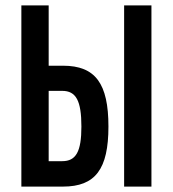

<svg xmlns="http://www.w3.org/2000/svg" viewBox="-20 -690 640 710"><path d="M59 0H213C333 0 381 -65 381 -222C381 -381 333 -447 213 -447H160V-670H59ZM160 -94V-354H210C261 -354 281 -318 281 -222C281 -129 261 -94 210 -94ZM439 0H540V-670H439Z"/></svg>

Font: LT Wave Mono Medium
Style: Regular
Weight: 500
Designer: Daniel Lyons
Version: Version 2.5 (Glyphs App)